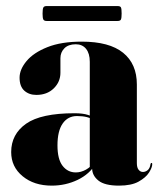

<svg xmlns="http://www.w3.org/2000/svg" viewBox="-20 -588 518 618"><path d="M276.5 -46.5V-52.5L269 -46V-389Q269 -416 257 -430.8Q245 -445.5 224 -445.5Q200 -445.5 187.2 -432.5Q174.5 -419.5 174.5 -401V-354Q174.5 -324.5 153 -303.5Q131.5 -282.5 97 -282.5Q73.5 -282.5 58.2 -296.2Q43 -310 43 -338Q43 -364.5 65.5 -391.5Q88 -418.5 132.5 -436.2Q177 -454 243 -454Q332 -454 376.2 -418.2Q420.5 -382.5 420.5 -316V-63Q420.5 -48.5 426.2 -41.5Q432 -34.5 440 -34.5Q448 -34.5 455.2 -40.2Q462.5 -46 464.5 -60Q465 -62 465.8 -62.8Q466.5 -63.5 467.5 -63.5Q469 -63.5 469.5 -62.8Q470 -62 470 -59.5Q470 -49 459.8 -32.8Q449.5 -16.5 426.2 -3.5Q403 9.5 363 9.5Q317 9.5 296.8 -6.8Q276.5 -23 276.5 -46.5ZM16 -98.5Q16 -156 64 -189.8Q112 -223.5 220 -223.5Q246.5 -223.5 263 -218.2Q279.5 -213 293 -204L288.5 -200Q274 -207.5 260 -211Q246 -214.5 228 -214.5Q198.5 -214.5 181.8 -190.5Q165 -166.5 165 -120Q165 -75.5 181.5 -54.2Q198 -33 224 -33Q240.5 -33 256.8 -42Q273 -51 283 -66.5L289.5 -62.5Q268.5 -27.5 229.8 -9Q191 9.5 146.5 9.5Q89.5 9.5 52.8 -20.8Q16 -51 16 -98.5ZM117 -544Q117 -559 119.5 -563.8Q122 -568.5 130 -568.5H358.5Q367 -568.5 369.2 -564.2Q371.5 -560 371.5 -544.5Q371.5 -530 369.2 -525.2Q367 -520.5 358.5 -520.5H130Q122 -520.5 119.5 -525.2Q117 -530 117 -544Z"/></svg>

Font: Fraunces 120pt
Style: Bold
Weight: 700
Version: Version 1.000;[b76b70a41]